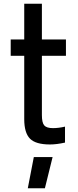

<svg xmlns="http://www.w3.org/2000/svg" viewBox="-20 -756 413 1022"><path d="M37 0ZM203 -459V-143Q203 -103 215.5 -88.5Q228 -74 262 -74Q292 -74 326 -82V3Q281 13 246 13Q170 13 139.5 -18Q109 -49 109 -122V-459H37V-546H109V-736H203V-546H331V-459ZM160 80H260L219 246H128Z"/></svg>

Font: Biryani
Style: Regular
Weight: 400
Designer: Dan Reynolds and Mathieu Reguer
Foundry: Dan Reynolds and Mathieu Reguer
Version: Version 1.004; ttfautohint (v1.1) -l 5 -r 5 -G 72 -x 0 -D la